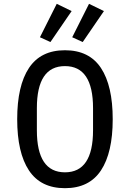

<svg xmlns="http://www.w3.org/2000/svg" viewBox="-20 -973 680 1005"><path d="M70 -349Q70 -524 131.5 -617Q193 -710 320 -710Q447 -710 508.5 -617Q570 -524 570 -349Q570 -174 508.5 -81Q447 12 320 12Q193 12 131.5 -81Q70 -174 70 -349ZM320 -71Q467 -71 467 -291V-407Q467 -627 320 -627Q173 -627 173 -407V-291Q173 -71 320 -71ZM244 -753 189 -778 277 -953 355 -915ZM446 -953 524 -915 413 -753 358 -778Z"/></svg>

Font: Writer
Style: Regular
Weight: 400
Monospace: yes
Designer: Mike Abbink, Paul van der Laan, Pieter van Rosmalen
Foundry: Bold Monday
Version: Version 2.001 2020